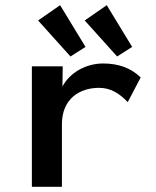

<svg xmlns="http://www.w3.org/2000/svg" viewBox="-20 -721 603 741"><path d="M252 -503 310 -540 212 -701 127 -642ZM432 -503 490 -540 392 -701 307 -642ZM103 0H219V-242C219 -341 289 -382 362 -382C407 -382 440 -361 473 -327L523 -422C485 -459 437 -476 378 -476C313 -476 250 -442 221 -387L222 -465H103Z"/></svg>

Font: Inconsolata SemiExpanded
Style: Bold
Weight: 700
Width: 6
Monospace: yes
Designer: Raph Levien, Cyreal, Brenton Simpson
Foundry: Raph Levien, Cyreal, Google
Version: Version 3.100